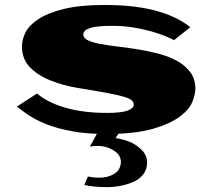

<svg xmlns="http://www.w3.org/2000/svg" viewBox="-20 -520 872 773"><path d="M400.4 -500Q470.7 -500 525.9 -492.7Q581.1 -485.4 623.5 -472.2Q666 -459 696.3 -442.9Q726.6 -426.8 746.1 -410.2L680.7 -358.4Q669.9 -364.3 647 -374Q624 -383.8 591.3 -393.1Q558.6 -402.3 518.1 -409.2Q477.5 -416 432.6 -416Q369.1 -416 342.3 -407.2Q315.4 -398.4 315.4 -380.9Q315.4 -366.2 334.5 -357.4Q353.5 -348.6 385.3 -342.8Q417 -336.9 458 -332Q499 -327.1 541 -320.3Q583 -313.5 624 -302.2Q665 -291 696.3 -272.9Q727.5 -254.9 747.1 -228Q766.6 -201.2 766.6 -162.1Q766.6 -140.6 754.4 -109.9Q742.2 -79.1 703.6 -50.3Q665 -21.5 594.7 -1Q540 14.6 457 18.6L445.3 36.1Q474.6 40 501.5 50.8Q528.3 61.5 550.3 83.5Q572.3 105.5 572.3 133.8Q572.3 162.1 556.2 182.6Q540 203.1 514.6 213.4Q489.3 223.6 463.4 228.5Q437.5 233.4 410.2 233.4Q357.4 233.4 319.3 224.6L334 190.4Q355.5 195.3 380.9 195.3Q415 195.3 440.4 179.7Q465.8 164.1 466.8 130.9Q465.8 102.5 436.5 85Q407.2 67.4 375 67.4Q356.4 67.4 341.8 70.3L370.1 18.6Q312.5 16.6 267.6 7.8Q209 -2.9 166.5 -20Q124 -37.1 95.7 -56.2Q67.4 -75.2 47.9 -90.8L128.9 -143.6Q170.9 -107.4 243.2 -86.4Q315.4 -65.4 411.1 -65.4Q468.8 -65.4 493.7 -74.7Q518.6 -84 518.6 -98.6Q518.6 -118.2 485.4 -128.4Q452.1 -138.7 402.3 -147.5L293 -166Q234.4 -175.8 185.5 -195.3Q134.8 -214.8 101.6 -248Q68.4 -281.2 68.4 -334Q68.4 -360.4 82.5 -389.2Q96.7 -418 134.3 -442.9Q171.9 -467.8 236.8 -483.9Q301.8 -500 400.4 -500Z"/></svg>

Font: Polsku
Style: Regular
Weight: 400
Designer: Sebastien Sanfilippo
Version: Version 1.1